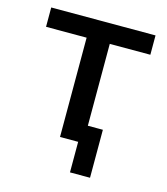

<svg xmlns="http://www.w3.org/2000/svg" viewBox="-97 -573 674 777"><g transform="rotate(15 240.0 -184.5)"><path d="M268 128V0H192V-416H22V-497H459V-416H289V-73H352V128Z"/></g></svg>

Font: Nunito Sans 7pt SemiCondensed Medium
Style: Regular
Weight: 500
Width: 4
Designer: Vernon Adams
Foundry: Vernon Adams
Version: Version 3.101;gftools[0.9.27]